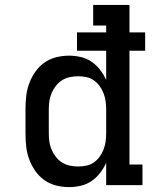

<svg xmlns="http://www.w3.org/2000/svg" viewBox="-20 -755 640 783"><path d="M261 8Q235 8 209 1.5Q183 -5 161 -20.5Q139 -36 123.5 -58.5Q108 -81 99 -105.5Q90 -130 87 -156.5Q84 -183 84 -210V-310Q84 -337 87 -363.5Q90 -390 99 -414.5Q108 -439 123.5 -461.5Q139 -484 161 -499.5Q183 -515 209 -521.5Q235 -528 261 -528Q286 -528 309.5 -522.5Q333 -517 353 -503.5Q373 -490 388 -470.5Q403 -451 413 -429V-548H294V-623H413V-651H360V-735H508V-623H572V-548H508V-84H561V0H413V-91Q403 -69 388 -49.5Q373 -30 353 -16.5Q333 -3 309.5 2.5Q286 8 261 8ZM299 -76Q316 -76 332.5 -79.5Q349 -83 362.5 -92.5Q376 -102 386 -115.5Q396 -129 402 -144.5Q408 -160 410.5 -176.5Q413 -193 413 -210V-310Q413 -327 410.5 -343.5Q408 -360 402 -375.5Q396 -391 386 -404.5Q376 -418 362.5 -427.5Q349 -437 332.5 -440.5Q316 -444 299 -444Q282 -444 265 -440.5Q248 -437 233.5 -428Q219 -419 208.5 -405.5Q198 -392 191 -376.5Q184 -361 181.5 -344Q179 -327 179 -310V-210Q179 -193 181.5 -176Q184 -159 191 -143.5Q198 -128 208.5 -114.5Q219 -101 233.5 -92Q248 -83 265 -79.5Q282 -76 299 -76Z"/></svg>

Font: Iosevka Etoile Medium
Style: Regular
Weight: 500
Designer: Belleve Invis
Foundry: Belleve Invis
Version: Version 22.1.2; ttfautohint (v1.8.4)